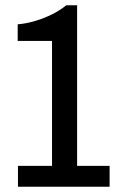

<svg xmlns="http://www.w3.org/2000/svg" viewBox="-20 -707 454 727"><path d="M48 0V-79H177V-552H47V-615Q75 -617 107.5 -626Q140 -635 172.5 -650.5Q205 -666 231 -687H272V-79H395V0Z"/></svg>

Font: Archivo Condensed Medium
Style: Regular
Weight: 500
Width: 3
Designer: Hector Gatti
Foundry: Omnibus-Type
Version: Version 2.001